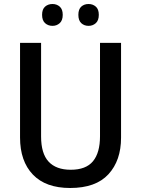

<svg xmlns="http://www.w3.org/2000/svg" viewBox="-20 -928 704 958"><path d="M584 -241Q584 -127 521 -58.5Q458 10 330 10Q208 10 144 -57Q80 -124 80 -242V-714H185V-247Q185 -162 222.5 -121.5Q260 -81 333 -81Q409 -81 444 -123.5Q479 -166 479 -248V-714H584ZM190 -854Q190 -882 205 -895Q220 -908 242 -908Q263 -908 278 -895Q293 -882 293 -854Q293 -826 278 -812.5Q263 -799 242 -799Q220 -799 205 -812.5Q190 -826 190 -854ZM371 -854Q371 -882 385.5 -895Q400 -908 422 -908Q443 -908 458 -895Q473 -882 473 -854Q473 -826 458 -812.5Q443 -799 422 -799Q400 -799 385.5 -812.5Q371 -826 371 -854Z"/></svg>

Font: Noto Sans Gurmukhi SemiCondensed Medium
Style: Regular
Weight: 500
Width: 4
Designer: Jelle Bosma - Monotype Design Team
Foundry: Monotype Imaging Inc.
Version: Version 2.004; ttfautohint (v1.8.4.7-5d5b)